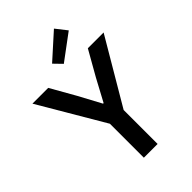

<svg xmlns="http://www.w3.org/2000/svg" viewBox="-272 -1067 1181 1181"><g transform="rotate(-45 318.5 -476.5)"><path d="M258.3 -295.4 8.8 -719.7H146L238.3 -557.1L315.9 -412.6H320.8L398.4 -557.1L490.7 -719.7H627.9L377.9 -295.4V0H258.3ZM268.1 -808.1 428.7 -952.6 485.4 -880.4 318.4 -756.3Z"/></g></svg>

Font: Reddit Sans SemiBold
Style: Regular
Weight: 600
Designer: Stephen Hutchings
Foundry: Reddit
Version: Version 1.013